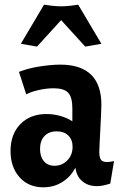

<svg xmlns="http://www.w3.org/2000/svg" viewBox="-20 -788 522 820"><path d="M165 12Q102 12 63.5 -31Q25 -74 25 -143Q25 -215 67 -258Q109 -301 179 -301Q208 -301 237 -293Q266 -285 289 -270V-326Q289 -373 271 -392Q253 -411 209 -411Q179 -411 145.5 -403.5Q112 -396 92 -385L61 -481Q76 -487 97 -493Q118 -499 142 -503Q166 -507 191 -509.5Q216 -512 237 -512Q413 -512 413 -340Q413 -325 411.5 -296Q410 -267 408.5 -235.5Q407 -204 405.5 -177Q404 -150 404 -139Q404 -116 411 -106Q418 -96 437 -96Q450 -96 467 -100L451 -4Q435 1 421.5 4Q408 7 394 7Q357 7 332 -13.5Q307 -34 302 -72Q282 -33 246 -10.5Q210 12 165 12ZM213 -80Q245 -80 267.5 -103Q290 -126 290 -161Q290 -191 272 -209Q254 -227 222 -227Q189 -227 170 -207Q151 -187 151 -152Q151 -119 167.5 -99.5Q184 -80 213 -80ZM168 -768Q179 -766 201 -763.5Q223 -761 241 -761Q259 -761 281 -763.5Q303 -766 314 -768L413 -601L344 -589L241 -702L138 -589L69 -601Z"/></svg>

Font: CantoraOne
Style: Regular
Weight: 400
Designer: Pablo Impallari, Rodrigo Fuenzalida
Foundry: Pablo Impallari
Version: Version 1.001; ttfautohint (v0.8) -G 200 -r 50